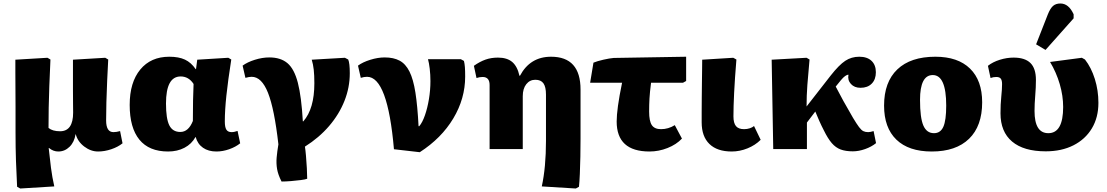

<svg xmlns="http://www.w3.org/2000/svg" viewBox="-20 -854 6343 1100"><path d="M96 226 78 216Q74 143 71.5 67.5Q69 -8 69 -93Q69 -111 69 -150.5Q69 -190 69 -240Q69 -290 68.5 -342Q68 -394 68 -438.5Q68 -483 68 -512L252 -523L269 -513Q265 -426 262.5 -359.5Q260 -293 259 -236.5Q258 -180 258 -121Q281 -102 324 -102Q399 -102 399 -209Q399 -222 398.5 -257.5Q398 -293 398 -338.5Q398 -384 398 -430.5Q398 -477 398 -512L583 -523L600 -513Q597 -456 594 -392Q591 -328 589.5 -268Q588 -208 588 -164Q588 -97 630 -97Q647 -97 668 -103L682 -33Q656 -12 617.5 1Q579 14 542 14Q500 14 462.5 -14.5Q425 -43 414 -85H413Q406 -40 378.5 -13Q351 14 314 14Q285 14 261 -6H259Q265 53 272 107Q279 161 291 214Z M943 14Q834 14 778.5 -54Q723 -122 723 -253Q723 -382 783.5 -455.5Q844 -529 950 -529Q1004 -529 1039.5 -512.5Q1075 -496 1101 -458H1103L1110 -512L1288 -523L1305 -513Q1286 -391 1277 -306.5Q1268 -222 1268 -158Q1268 -125 1277 -111Q1286 -97 1307 -97Q1316 -97 1324 -99Q1332 -101 1341 -104L1356 -33Q1330 -12 1293 1Q1256 14 1220 14Q1174 14 1143 -7.5Q1112 -29 1101 -69H1100Q1078 -29 1037 -7.5Q996 14 943 14ZM1013 -98Q1060 -98 1085 -161Q1085 -226 1086 -278Q1087 -330 1089 -373Q1061 -416 1015 -416Q931 -416 931 -261Q931 -174 950 -136Q969 -98 1013 -98Z M1593 186Q1573 147 1567.5 114.5Q1562 82 1565 48Q1568 14 1575 -27Q1552 -230 1515.5 -322Q1479 -414 1422 -414Q1407 -414 1386 -408L1370 -478Q1397 -498 1440 -511.5Q1483 -525 1523 -525Q1588 -525 1627 -492Q1666 -459 1686.5 -379.5Q1707 -300 1715 -159H1718Q1781 -231 1781 -377Q1781 -423 1777.5 -454.5Q1774 -486 1766 -512L1956 -523L1975 -513Q1984 -492 1984 -434Q1984 -353 1953.5 -276Q1923 -199 1865.5 -132Q1808 -65 1727 -14Q1730 4 1733 38.5Q1736 73 1738 110Q1740 147 1740 170Q1731 174 1704.5 177.5Q1678 181 1647 183.5Q1616 186 1593 186Z M2385 18 2237 1Q2201 -414 2083 -414Q2066 -414 2047 -408L2031 -478Q2058 -498 2101.5 -511.5Q2145 -525 2184 -525Q2235 -525 2269.5 -506.5Q2304 -488 2326 -444Q2348 -400 2360 -323.5Q2372 -247 2378 -131H2382Q2400 -152 2414.5 -193.5Q2429 -235 2437.5 -286.5Q2446 -338 2446 -389Q2446 -426 2442 -460Q2438 -494 2432 -515H2620L2638 -505Q2642 -489 2643.5 -469Q2645 -449 2645 -415Q2645 -289 2577 -175.5Q2509 -62 2385 18Z M3279 226 3084 214Q3108 104 3108 -46V-312Q3108 -356 3093.5 -376.5Q3079 -397 3047 -397Q3015 -397 2995 -371.5Q2975 -346 2975 -303V0H2785V-367Q2785 -413 2745 -413Q2727 -413 2710 -407L2695 -477Q2729 -501 2761.5 -512.5Q2794 -524 2833 -524Q2885 -524 2914.5 -499Q2944 -474 2956 -420H2959Q3017 -529 3137 -529Q3306 -529 3306 -341V-61Q3306 -10 3305 43.5Q3304 97 3302 142.5Q3300 188 3297 216Z M3701 14Q3513 14 3513 -158Q3513 -193 3520.5 -248Q3528 -303 3544 -380H3361L3380 -495Q3402 -504 3437 -512Q3472 -520 3496 -522L3911 -529V-390L3893 -380H3710Q3703 -326 3701 -290Q3699 -254 3699 -215Q3699 -160 3714.5 -137Q3730 -114 3767 -114Q3809 -114 3846 -137L3887 -60Q3855 -26 3804.5 -6Q3754 14 3701 14Z M4172 14Q4089 14 4044.5 -29Q4000 -72 4000 -153Q4000 -174 4000 -211.5Q4000 -249 4000.5 -293Q4001 -337 4001.5 -381Q4002 -425 4002.5 -459.5Q4003 -494 4003 -512L4181 -523L4199 -513Q4190 -404 4186 -323Q4182 -242 4182 -187Q4182 -149 4196.5 -131.5Q4211 -114 4243 -114Q4260 -114 4275.5 -119Q4291 -124 4300 -132L4338 -53Q4307 -22 4262.5 -4Q4218 14 4172 14Z M4866 13Q4825 13 4796.5 2.5Q4768 -8 4745.5 -34Q4723 -60 4700 -107Q4687 -132 4674 -161Q4661 -190 4651 -215L4603 -152V0H4410L4401 -512L4601 -523L4618 -513Q4610 -428 4605.5 -367Q4601 -306 4601 -244L4739 -421Q4787 -482 4822.5 -505.5Q4858 -529 4903 -529Q4948 -529 4973 -505.5Q4998 -482 4998 -440Q4998 -399 4974.5 -375Q4951 -351 4910 -351Q4875 -351 4855 -373Q4835 -395 4841 -426Q4824 -426 4798 -395L4768 -358Q4789 -317 4812 -275.5Q4835 -234 4867 -179Q4888 -144 4901.5 -126Q4915 -108 4926.5 -102.5Q4938 -97 4954 -97Q4961 -97 4967.5 -98.5Q4974 -100 4985 -103L4999 -34Q4973 -13 4936.5 0Q4900 13 4866 13Z M5318 14Q5186 14 5115.5 -54Q5045 -122 5045 -249Q5045 -384 5121 -456.5Q5197 -529 5339 -529Q5468 -529 5537.5 -461Q5607 -393 5607 -268Q5607 -132 5532 -59Q5457 14 5318 14ZM5331 -91Q5368 -91 5384.5 -127.5Q5401 -164 5401 -249Q5401 -424 5324 -424Q5251 -424 5251 -282Q5251 -179 5270 -135Q5289 -91 5331 -91Z M5971 13Q5845 13 5778.5 -43Q5712 -99 5712 -205Q5712 -257 5716.5 -300.5Q5721 -344 5721 -372Q5721 -394 5713.5 -403.5Q5706 -413 5688 -413Q5670 -413 5655 -407L5640 -477Q5668 -499 5708 -511.5Q5748 -524 5787 -524Q5852 -524 5883.5 -493Q5915 -462 5915 -396Q5915 -353 5911 -306Q5907 -259 5907 -218Q5907 -91 5986 -91Q6071 -91 6071 -241Q6071 -305 6051.5 -372Q6032 -439 5996 -499L6178 -523L6196 -513Q6232 -467 6252.5 -401.5Q6273 -336 6273 -265Q6273 -181 6235.5 -118.5Q6198 -56 6130 -21.5Q6062 13 5971 13ZM5970 -568 5916 -600 5983 -771Q5997 -806 6013 -820Q6029 -834 6055 -834Q6103 -834 6131 -772V-749Z"/></svg>

Font: Literata 12pt ExtraBold
Style: Regular
Weight: 800
Designer: Latin by Veronika Burian and Jose Scaglione. Greek by Irene Vlachou. Cyrillic by Vera Evstafieva.
Foundry: TypeTogether
Version: Version 3.002